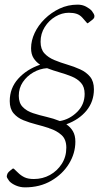

<svg xmlns="http://www.w3.org/2000/svg" viewBox="-20 -689 477 828"><path d="M88 119Q67 119 48.5 111Q30 103 20 92Q15 85 11.5 79Q8 73 10 67Q11 62 13.5 57.5Q16 53 26 45L35 38H39L58 56Q70 68 85.5 75.5Q101 83 126 83Q164 83 195.5 65.5Q227 48 246.5 17.5Q266 -13 266 -52Q266 -88 245.5 -106.5Q225 -125 195 -135H192L193 -136Q166 -145 136.5 -152.5Q107 -160 81 -170.5Q55 -181 38.5 -200.5Q22 -220 22 -253Q22 -309 58.5 -349.5Q95 -390 153 -410Q136 -421 125 -438Q114 -455 114 -481Q114 -514 129.5 -547Q145 -580 173 -607.5Q201 -635 237 -652Q273 -669 315 -669Q335 -669 351 -660.5Q367 -652 376 -642Q381 -635 384.5 -629Q388 -623 387 -617Q387 -610 376 -602L359 -589H356L335 -613Q324 -625 310 -629.5Q296 -634 277 -634Q247 -634 219 -617.5Q191 -601 173 -572.5Q155 -544 155 -509Q155 -477 171.5 -459Q188 -441 214.5 -430Q241 -419 270 -410.5Q299 -402 325.5 -390Q352 -378 368.5 -358Q385 -338 385 -304Q385 -251 353 -212Q321 -173 266 -153Q284 -141 294.5 -123Q305 -105 305 -78Q305 -28 277.5 17Q250 62 201 90.5Q152 119 88 119ZM61 -276Q61 -245 78 -227.5Q95 -210 122.5 -201Q150 -192 180.5 -185Q211 -178 238 -167Q280 -174 312.5 -206Q345 -238 345 -284Q345 -314 329.5 -331.5Q314 -349 289.5 -359Q265 -369 237 -377Q209 -385 183 -395Q152 -393 124 -377Q96 -361 78.5 -335Q61 -309 61 -276Z"/></svg>

Font: Spectral SC ExtraLight
Style: Italic
Weight: 275
Italic angle: -10°
Designer: Jean-Baptiste Levee
Foundry: Production Type
Version: Version 2.001